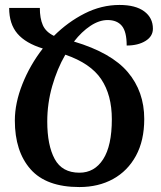

<svg xmlns="http://www.w3.org/2000/svg" viewBox="-20 -746 650 776"><path d="M563 -265Q563 -178 529.5 -116.5Q496 -55 437 -22.5Q378 10 301 10Q167 10 103.5 -62Q40 -134 40 -259Q40 -329 70.5 -406Q101 -483 153 -550Q84 -571 50.5 -610Q17 -649 17 -714H141Q141 -672 153 -644.5Q165 -617 198 -601Q254 -657 322 -691.5Q390 -726 463 -726Q528 -726 563 -700Q598 -674 598 -630Q598 -599 568 -580.5Q538 -562 492 -562Q492 -618 472.5 -641.5Q453 -665 415 -665Q381 -665 345.5 -641.5Q310 -618 279 -578Q430 -533 496.5 -454.5Q563 -376 563 -265ZM171 -255Q171 -159 201 -103.5Q231 -48 301 -48Q362 -48 397 -102.5Q432 -157 432 -264Q432 -362 389 -426Q346 -490 244 -525Q211 -468 191 -398Q171 -328 171 -255Z"/></svg>

Font: Noto Serif Armenian ExtraCondensed
Style: Bold
Weight: 700
Width: 2
Designer: Monotype Design Team
Foundry: Monotype Imaging Inc.
Version: Version 2.008; ttfautohint (v1.8.4.7-5d5b)